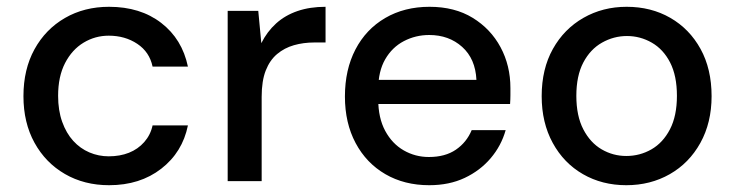

<svg xmlns="http://www.w3.org/2000/svg" viewBox="-20 -533 2163 565"><path d="M301 12Q228 12 171 -21Q114 -54 81.5 -113Q49 -172 49 -250Q49 -329 81.5 -388Q114 -447 171 -480Q228 -513 301 -513Q393 -513 454.5 -465.5Q516 -418 533 -337H429Q420 -380 384 -404Q348 -428 300 -428Q260 -428 226 -407.5Q192 -387 171.5 -347.5Q151 -308 151 -251Q151 -208 163 -174.5Q175 -141 195.5 -118.5Q216 -96 243 -84.5Q270 -73 300 -73Q333 -73 359.5 -83.5Q386 -94 404.5 -115Q423 -136 429 -164H533Q517 -85 454.5 -36.5Q392 12 301 12Z M650 0V-501H740L749 -406Q766 -440 792.5 -464Q819 -488 855.5 -500.5Q892 -513 938 -513V-408H905Q873 -408 845 -400Q817 -392 795.5 -374Q774 -356 762 -325.5Q750 -295 750 -248V0Z M1243 12Q1170 12 1114 -20.5Q1058 -53 1026.5 -112Q995 -171 995 -249Q995 -328 1026 -387.5Q1057 -447 1113.5 -480Q1170 -513 1244 -513Q1318 -513 1371 -480.5Q1424 -448 1453 -394Q1482 -340 1482 -274Q1482 -264 1482 -252.5Q1482 -241 1481 -227H1068V-298H1382Q1379 -360 1340 -395Q1301 -430 1243 -430Q1203 -430 1168.5 -412Q1134 -394 1113.5 -358.5Q1093 -323 1093 -270V-241Q1093 -186 1113.5 -148Q1134 -110 1168 -90.5Q1202 -71 1242 -71Q1290 -71 1321.5 -92.5Q1353 -114 1368 -150H1468Q1455 -104 1424 -67.5Q1393 -31 1347.5 -9.5Q1302 12 1243 12Z M1823 12Q1752 12 1695.5 -20.5Q1639 -53 1606.5 -112.5Q1574 -172 1574 -250Q1574 -330 1607 -389Q1640 -448 1697 -480.5Q1754 -513 1824 -513Q1896 -513 1952.5 -480.5Q2009 -448 2041.5 -389Q2074 -330 2074 -250Q2074 -172 2041 -112.5Q2008 -53 1951 -20.5Q1894 12 1823 12ZM1823 -74Q1863 -74 1897 -93.5Q1931 -113 1951.5 -152.5Q1972 -192 1972 -251Q1972 -310 1952 -349Q1932 -388 1898 -407.5Q1864 -427 1825 -427Q1786 -427 1751.5 -407.5Q1717 -388 1696.5 -349Q1676 -310 1676 -251Q1676 -192 1696.5 -152.5Q1717 -113 1750.5 -93.5Q1784 -74 1823 -74Z"/></svg>

Font: DM Sans 17pt Medium
Style: Regular
Weight: 500
Version: Version 4.004;gftools[0.9.30]